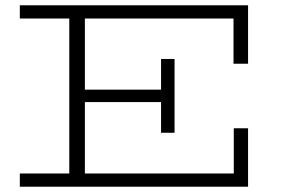

<svg xmlns="http://www.w3.org/2000/svg" viewBox="-20 -706 1068 726"><path d="M55 0V-50H864V-221H918V0ZM242 -28V-656H301V-28ZM277 -320V-367H616V-320ZM589 -204V-483H640V-204ZM863 -465V-636H55V-686H918V-465Z"/></svg>

Font: BioRhyme SemiExpanded Light
Style: Regular
Weight: 300
Width: 6
Designer: Aoife Mooney
Foundry: Aoife Mooney Type
Version: Version 1.600;gftools[0.9.33]